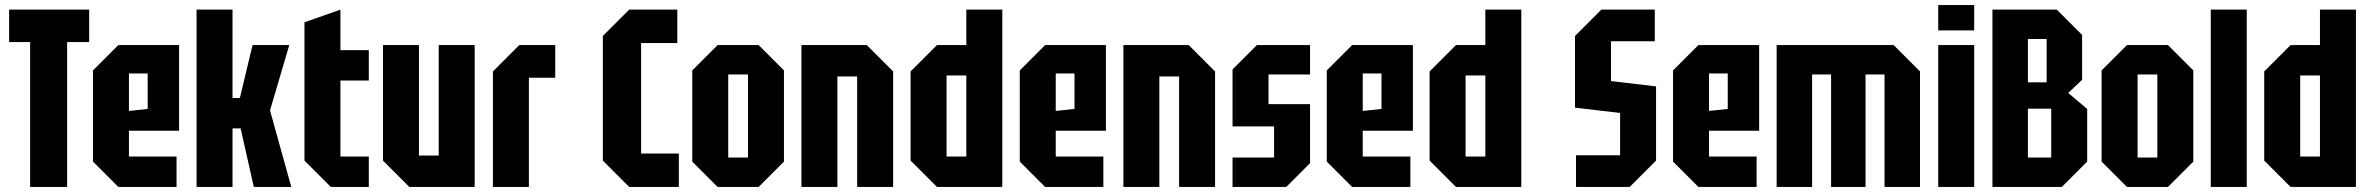

<svg xmlns="http://www.w3.org/2000/svg" viewBox="-20 -738 9357 758"><path d="M99 0V-572H16V-700H332V-572H245V0Z M347 -100V-460L447 -560H687V-222H489V-120H677V0H447ZM489 -300 563 -308V-448H489Z M756 0V-700H898V-351H927L977 -560H1122L1046 -302L1130 0H982L930 -231H898V0Z M1182 -650 1324 -700V-540H1436V-420H1324V-120H1436V0H1286L1182 -104Z M1854 -560V0H1596L1492 -104V-560H1634V-124H1712V-560Z M1926 0V-456L2030 -560H2172V-431H2068V0Z M2360 -104V-596L2464 -700H2654V-568H2511V-132H2660V0H2464Z M2713 -100V-460L2813 -560H2975L3075 -460V-100L2975 0H2813ZM2855 -116H2933V-444H2855Z M3144 0V-560H3402L3506 -456V0H3364V-436H3286V0Z M3937 -700V0H3679L3575 -104V-456L3679 -560H3795V-700ZM3717 -120H3795V-440H3717Z M4006 -100V-460L4106 -560H4346V-222H4148V-120H4336V0H4106ZM4148 -300 4222 -308V-448H4148Z M4415 0V-560H4673L4777 -456V0H4635V-436H4557V0Z M4846 0V-116H5010V-239H4846V-464L4942 -560H5152V-444H4988V-327H5152V-94L5058 0Z M5218 -100V-460L5318 -560H5558V-222H5360V-120H5548V0H5318ZM5360 -300 5434 -308V-448H5360Z M5986 -700V0H5728L5624 -104V-456L5728 -560H5844V-700ZM5766 -120H5844V-440H5766Z M6202 0V-125H6376V-292L6198 -313V-596L6302 -700H6513V-575H6340V-418L6518 -397V-104L6414 0Z M6585 -100V-460L6685 -560H6925V-222H6727V-120H6915V0H6685ZM6727 -300 6801 -308V-448H6727Z M6994 -560H7456L7560 -456V0H7420V-444H7345V0H7209V-444H7134V0H6994Z M7632 0V-560H7774V0ZM7632 -618V-718H7774V-618Z M7986 -413H8060V-584H7986ZM7986 -116H8078V-309H7986ZM8200 -600V-423L8145 -371L8220 -308V-100L8120 0H7846V-700H8100Z M8277 -100V-460L8377 -560H8539L8639 -460V-100L8539 0H8377ZM8419 -116H8497V-444H8419Z M8708 0V-700H8850V0Z M9281 -700V0H9023L8919 -104V-456L9023 -560H9139V-700ZM9061 -120H9139V-440H9061Z"/></svg>

Font: Tektur Condensed SemiBold
Style: Regular
Weight: 600
Width: 3
Designer: Adam Jagosz
Foundry: Adam Jagosz
Version: Version 1.005;gftools[0.9.30]